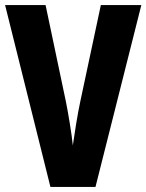

<svg xmlns="http://www.w3.org/2000/svg" viewBox="-20 -734 575 754"><path d="M535 -714H376L295 -334C285 -288 272 -206 266 -163C262 -206 248 -289 239 -334L159 -714H0L178 0H355Z"/></svg>

Font: Noto Sans Devanagari ExtraCondensed ExtraBold
Style: Regular
Weight: 800
Width: 2
Designer: Jelle Bosma - Monotype Design Team
Foundry: Monotype Imaging Inc.
Version: Version 2.004